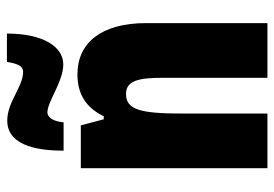

<svg xmlns="http://www.w3.org/2000/svg" viewBox="-142 -670 812 569"><g transform="rotate(-90 264.5 -386.0)"><path d="M102 -604H186C189 -640 204 -652 215 -652C248 -652 306 -605 358 -605C409 -605 449 -663 449 -772H365C360 -741 353 -724 336 -724C291 -724 247 -771 191 -771C111 -771 102 -666 102 -604ZM328 -563C269 -563 229 -537 204 -485H195L177 -553H50V0H212V-253C212 -378 224 -419 270 -419C310 -419 318 -381 318 -308V0H480V-360C480 -489 424 -563 328 -563Z"/></g></svg>

Font: Noto Sans Georgian ExtraCondensed Black
Style: Regular
Weight: 900
Width: 2
Designer: Monotype Design Team, Akaki Razmadze
Foundry: Google LLC
Version: Version 2.005